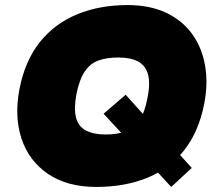

<svg xmlns="http://www.w3.org/2000/svg" viewBox="-20 -729 850 758"><path d="M656 9 389 -280 476 -355 737 -66ZM360 9Q245 9 169.5 -42.5Q94 -94 65 -181.5Q36 -269 57 -378Q79 -490 137.5 -563Q196 -636 284.5 -672.5Q373 -709 484 -709Q571 -709 635 -679Q699 -649 738 -595.5Q777 -542 789.5 -471Q802 -400 786 -318Q764 -207 706 -134.5Q648 -62 560 -26.5Q472 9 360 9ZM397 -198Q442 -198 474.5 -209.5Q507 -221 529 -252Q551 -283 562 -341Q574 -399 564.5 -434.5Q555 -470 525.5 -486Q496 -502 447 -502Q402 -502 369.5 -490.5Q337 -479 315.5 -448Q294 -417 282 -359Q271 -301 280 -265.5Q289 -230 319 -214Q349 -198 397 -198Z"/></svg>

Font: REM Black
Style: Italic
Weight: 900
Italic angle: -11°
Designer: Octavio Pardo
Foundry: Ashler Design
Version: Version 1.005;gftools[0.9.28]